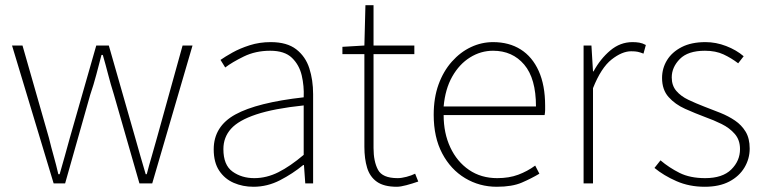

<svg xmlns="http://www.w3.org/2000/svg" viewBox="-20 -701 2926 734"><path d="M185 0 26 -527H66L167 -174Q176 -137 185.5 -103.5Q195 -70 203 -35H208Q218 -70 227.5 -103.5Q237 -137 247 -174L348 -527H396L497 -174Q507 -137 517 -103.5Q527 -70 537 -35H541Q550 -70 560 -103.5Q570 -137 580 -174L678 -527H716L562 0H513L415 -341Q403 -379 393.5 -416Q384 -453 373 -491H368Q358 -453 348 -415Q338 -377 325 -339L229 0Z M949 13Q908 13 873.5 -2Q839 -17 818 -48.5Q797 -80 797 -130Q797 -218 880 -263.5Q963 -309 1141 -329Q1143 -372 1133.5 -412.5Q1124 -453 1096 -480Q1068 -507 1013 -507Q957 -507 912 -485Q867 -463 841 -443L823 -472Q840 -484 868.5 -500Q897 -516 934.5 -528Q972 -540 1015 -540Q1077 -540 1112.5 -512.5Q1148 -485 1162.5 -440Q1177 -395 1177 -341V0H1147L1142 -70H1139Q1099 -37 1050.5 -12Q1002 13 949 13ZM952 -20Q999 -20 1044 -42.5Q1089 -65 1141 -109V-298Q1027 -286 959.5 -263.5Q892 -241 863 -208.5Q834 -176 834 -131Q834 -70 869 -45Q904 -20 952 -20Z M1497 13Q1448 13 1421 -6Q1394 -25 1383.5 -59.5Q1373 -94 1373 -140V-494H1289V-522L1373 -527L1377 -681H1408V-527H1564V-494H1408V-135Q1408 -84 1425 -52Q1442 -20 1500 -20Q1515 -20 1534 -25Q1553 -30 1567 -37L1579 -7Q1556 1 1533.5 7Q1511 13 1497 13Z M1879 13Q1813 13 1758 -20Q1703 -53 1670.5 -114.5Q1638 -176 1638 -262Q1638 -327 1656.5 -378Q1675 -429 1707.5 -465.5Q1740 -502 1780.5 -521Q1821 -540 1865 -540Q1926 -540 1970.5 -512Q2015 -484 2039.5 -429.5Q2064 -375 2064 -297Q2064 -289 2064 -280.5Q2064 -272 2062 -261H1676Q1676 -192 1701.5 -137.5Q1727 -83 1773 -51.5Q1819 -20 1881 -20Q1926 -20 1961 -33Q1996 -46 2026 -68L2042 -37Q2012 -19 1975 -3Q1938 13 1879 13ZM1676 -294H2029Q2029 -401 1984 -454Q1939 -507 1865 -507Q1818 -507 1777 -481.5Q1736 -456 1709 -408.5Q1682 -361 1676 -294Z M2211 0V-527H2241L2247 -428H2249Q2275 -476 2313 -508Q2351 -540 2398 -540Q2412 -540 2424 -538Q2436 -536 2449 -529L2440 -496Q2427 -501 2418 -503Q2409 -505 2393 -505Q2358 -505 2318 -473.5Q2278 -442 2247 -364V0Z M2674 13Q2615 13 2566 -8.5Q2517 -30 2482 -59L2505 -88Q2538 -60 2578 -40Q2618 -20 2676 -20Q2742 -20 2775.5 -53Q2809 -86 2809 -131Q2809 -166 2789 -189Q2769 -212 2738.5 -227Q2708 -242 2677 -253Q2637 -268 2599 -285Q2561 -302 2536 -330Q2511 -358 2511 -403Q2511 -440 2530 -471Q2549 -502 2586 -521Q2623 -540 2677 -540Q2717 -540 2756 -525Q2795 -510 2823 -486L2802 -459Q2776 -479 2746 -493Q2716 -507 2675 -507Q2610 -507 2579 -475.5Q2548 -444 2548 -405Q2548 -374 2565.5 -353.5Q2583 -333 2611.5 -319.5Q2640 -306 2671 -294Q2703 -282 2734 -269.5Q2765 -257 2790 -240Q2815 -223 2830.5 -197.5Q2846 -172 2846 -133Q2846 -94 2826 -60.5Q2806 -27 2768 -7Q2730 13 2674 13Z"/></svg>

Font: Noto Sans SC Thin Thin
Style: Regular
Weight: 250
Version: Version 2.004-H2;hotconv 1.0.118;makeotfexe 2.5.65603